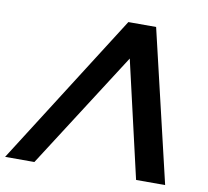

<svg xmlns="http://www.w3.org/2000/svg" viewBox="-136 -786 943 872"><g transform="rotate(10 335.5 -350.0)"><path d="M515 -700 680 0H546L422 -538L77 0H-58L387 -700Z"/></g></svg>

Font: Montserrat SemiBold
Style: Italic
Weight: 600
Italic angle: -11.3°
Designer: Julieta Ulanovsky
Foundry: Julieta Ulanovsky
Version: Version 9.000; ttfautohint (v1.8.4.7-5d5b)